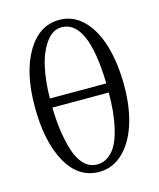

<svg xmlns="http://www.w3.org/2000/svg" viewBox="-103 -730 671 812"><g transform="rotate(-15 233.0 -324.5)"><path d="M231.4 7.8Q141.1 7.8 89.8 -84Q38.6 -175.8 38.6 -328.6Q38.6 -478 91.8 -567.6Q145 -657.2 233.4 -657.2Q293.5 -657.2 337.6 -613.3Q381.8 -569.3 404.5 -492.7Q427.2 -416 427.2 -316.9Q427.2 -224.6 404.1 -151.4Q380.9 -78.1 335.9 -35.2Q291 7.8 231.4 7.8ZM234.4 -624.5Q194.8 -624.5 165.8 -583.7Q136.7 -543 123.3 -481.2Q109.9 -419.4 109.4 -346.2H356.4Q349.6 -624.5 234.4 -624.5ZM231.4 -24.9Q259.8 -24.9 281.7 -41.5Q303.7 -58.1 317.6 -85Q331.5 -111.8 340.3 -149.4Q349.1 -187 352.8 -225.1Q356.4 -263.2 356.4 -306.2H109.4Q110.8 -250 117.4 -203.6Q124 -157.2 137.2 -115Q150.4 -72.8 174.6 -48.8Q198.7 -24.9 231.4 -24.9Z"/></g></svg>

Font: Elstob Light
Style: Regular
Weight: 300
Designer: Peter S. Baker
Version: Version 1.015